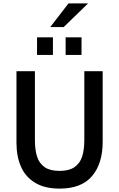

<svg xmlns="http://www.w3.org/2000/svg" viewBox="-20 -1114 710 1144"><path d="M78.1 -264.2V-689.9H188V-280.3Q188 -220.2 201.2 -179.9Q214.4 -139.6 246.6 -117.7Q278.8 -95.7 335 -95.7Q390.6 -95.7 423.1 -117.7Q455.6 -139.6 469 -179.9Q482.4 -220.2 482.4 -280.3V-689.9H591.8V-269Q591.8 -139.6 528.6 -64.9Q465.3 9.8 335 9.8Q247.1 9.8 189.7 -24.7Q132.3 -59.1 105.2 -120.4Q78.1 -181.6 78.1 -264.2ZM200.7 -786.6V-891.6H295.4V-786.6ZM371.1 -786.6V-891.6H465.8V-786.6ZM279.3 -952.6 388.2 -1093.8H504.9L359.4 -952.6Z"/></svg>

Font: Acari Sans SemiBold
Style: Regular
Weight: 600
Designer: Alfredo Marco Pradil and Stefan Peev
Foundry: Hanken Design Co.
Version: Version 1.045;January 11, 2019;FontCreator 11.5.0.2425 64-bi